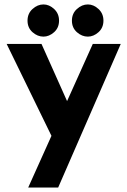

<svg xmlns="http://www.w3.org/2000/svg" viewBox="-20 -635 574 865"><path d="M107 210 398 -437H524L242 210ZM224 2 10 -437H167L332 -68ZM104 -542Q104 -574 126.5 -594.5Q149 -615 176 -615Q201.5 -615 223.7 -594.5Q246 -574 246 -542Q246 -509.9 223.7 -489.9Q201.3 -470 175.8 -470Q149 -470 126.5 -489.9Q104 -509.9 104 -542ZM304 -542Q304 -574 326.5 -594.5Q349 -615 376 -615Q401.5 -615 423.7 -594.5Q446 -574 446 -542Q446 -509.9 423.7 -489.9Q401.3 -470 375.8 -470Q349 -470 326.5 -489.9Q304 -509.9 304 -542Z"/></svg>

Font: Reem Kufi Fun
Style: Regular
Weight: 400
Designer: Khaled Hosny
Version: Version 1.005